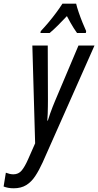

<svg xmlns="http://www.w3.org/2000/svg" viewBox="-111 -786 536 1047"><path d="M-36.1 240.7Q-53.7 240.7 -67.1 238Q-80.6 235.4 -91.3 231L-79.1 155.8Q-68.8 159.7 -58.8 162.1Q-48.8 164.6 -38.1 164.6Q-9.8 164.6 7.6 143.3Q24.9 122.1 42 83L80.6 -4.4L65.4 -537.6H149.4L150.4 -243.2Q150.4 -225.1 150.1 -205.8Q149.9 -186.5 149.2 -167Q148.4 -147.5 147 -128.4H149.9Q155.8 -147.9 162.6 -167.2Q169.4 -186.5 176.3 -203.9Q183.1 -221.2 188.5 -233.9L316.9 -537.6H404.3L121.6 99.6Q102.1 142.6 81.1 174.3Q60.1 206.1 32 223.4Q3.9 240.7 -36.1 240.7ZM109.4 -606 111.3 -616.2Q133.8 -640.1 155 -665.5Q176.3 -690.9 195.3 -716.6Q214.4 -742.2 229.5 -766.1H304.2Q308.1 -748 317.9 -719.5Q327.6 -690.9 339.1 -662.6Q350.6 -634.3 358.9 -616.2L356.9 -606H309.1Q300.3 -618.2 291 -632.8Q281.7 -647.5 272.5 -663.8Q263.2 -680.2 253.9 -698.2Q228 -670.4 204.3 -647Q180.7 -623.5 159.7 -606Z"/></svg>

Font: Open Sans Condensed Medium
Style: Italic
Weight: 500
Width: 3
Italic angle: -12°
Designer: Monotype Design Team
Foundry: Monotype Imaging Inc.
Version: Version 3.000